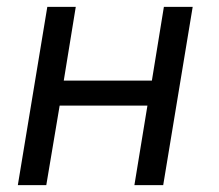

<svg xmlns="http://www.w3.org/2000/svg" viewBox="-20 -540 640 560"><path d="M32 0 118 -520H201L166 -305H423L458 -520H542L456 0H372L410 -232H154L115 0Z"/></svg>

Font: Zed Sans Extended
Style: Italic
Weight: 400
Width: 7
Italic angle: -9°
Designer: Belleve Invis
Foundry: Belleve Invis
Version: Version 1.0.0; ttfautohint (v1.8.4)